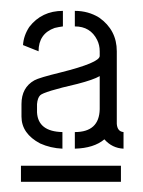

<svg xmlns="http://www.w3.org/2000/svg" viewBox="-20 -708 269 362"><path d="M19.5 -365.2V-395.5H208V-365.2ZM20.5 -488.3Q20.5 -456.1 55.7 -437.5Q75.2 -428.7 97.7 -427.7V-459Q51.8 -460 49.8 -496.1V-511.7Q50.8 -523.4 55.7 -528.3Q62.5 -535.2 126 -549.8Q156.2 -557.6 168 -564.5V-502Q167 -459 121.1 -459V-427.7Q157.2 -428.7 176.8 -445.3Q191.4 -428.7 212.9 -427.7V-459Q201.2 -460 200.2 -474.6V-611.3Q200.2 -651.4 167 -674.8Q146.5 -687.5 121.1 -687.5V-658.2Q150.4 -658.2 163.1 -632.8Q168 -623 168 -611.3V-602.5Q168 -589.8 93.8 -571.3Q53.7 -561.5 44.9 -556.6Q20.5 -543 20.5 -511.7ZM23.4 -623 52.7 -611.3Q52.7 -644.5 83 -655.3Q90.8 -657.2 98.6 -658.2V-687.5Q58.6 -687.5 35.2 -657.2Q24.4 -640.6 23.4 -623Z"/></svg>

Font: Post No Bills Jaffna Medium
Style: Regular
Weight: 500
Designer: Kosala Senevirathne, Siva Puranthara, Lasantha Premarathna, Tharique Azeez
Foundry: Mooniak
Version: Version 1.220 ; ttfautohint (v1.6)